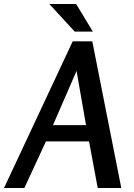

<svg xmlns="http://www.w3.org/2000/svg" viewBox="-49 -933 665 953"><path d="M409 -728 553 0H436L393 -231H179L72 0H-29L312 -728ZM331 -581 214 -312H378ZM329 -913 412 -776H322L196 -913Z"/></svg>

Font: Rosario SemiBold
Style: Italic
Weight: 600
Italic angle: -8.05°
Designer: Hector Gatti
Foundry: Omnibus Type
Version: Version 1.101; ttfautohint (v1.8.1.43-b0c9)